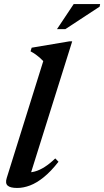

<svg xmlns="http://www.w3.org/2000/svg" viewBox="-20 -920 516 952"><path d="M194.5 -617Q185.5 -626.5 176.5 -634.5Q167.5 -642.5 156.5 -650.2Q145.5 -658 131.5 -665.5L137 -683.5L324 -715H338L126 -39.5L108.5 -65.5Q130 -63.5 153 -69.8Q176 -76 201.2 -92Q226.5 -108 254 -134.5L270 -118Q232.5 -70 197.2 -41.5Q162 -13 129 -0.5Q96 12 65.5 12Q30.5 12 17.8 0.2Q5 -11.5 13.5 -38ZM262.5 -775.5 345.5 -900H476.5L474 -887L304 -775.5Z"/></svg>

Font: Newsreader 24pt SemiBold
Style: Italic
Weight: 600
Italic angle: -17°
Designer: Hugues Gentile
Foundry: Production Type
Version: Version 1.003